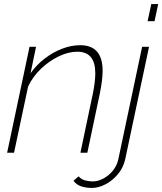

<svg xmlns="http://www.w3.org/2000/svg" viewBox="-20 -750 797 943"><path d="M125 -520H157L130 -390Q159 -431 199 -462Q239 -493 284.5 -510.5Q330 -528 374 -528Q484 -528 484 -402Q484 -379 480.5 -352Q477 -325 471 -294L409 0H375L436 -290Q442 -319 445 -344.5Q448 -370 448 -390Q448 -496 360 -496Q316 -496 269 -473.5Q222 -451 181.5 -412.5Q141 -374 118 -325L49 0H15ZM723 -730H757L739 -646H705ZM432 173Q403 173 379.5 165.5Q356 158 341 138L366 116Q379 131 398 136Q417 141 436 141Q461 141 487.5 127Q514 113 534 88.5Q554 64 561 33L678 -520H712L595 32Q586 73 559.5 105Q533 137 498.5 155Q464 173 432 173Z"/></svg>

Font: Raleway ExtraLight
Style: Italic
Weight: 200
Italic angle: -12°
Designer: Matt McInerney, Pablo Impallari, Rodrigo Fuenzalida
Foundry: Matt McInerney, Pablo Impallari, Rodrigo Fuenzalida
Version: Version 4.026